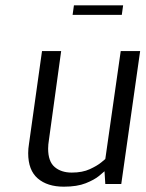

<svg xmlns="http://www.w3.org/2000/svg" viewBox="-20 -692 550 722"><path d="M438 -636H253L258 -672H443ZM436 0H376L373 -48Q370 -45 352.5 -30.5Q335 -16 302.5 -3Q270 10 220 10Q158 10 122 -21Q86 -52 86 -116Q86 -133 89 -151L138 -500H210L164 -166Q161 -148 161 -133Q161 -85 185.5 -64Q210 -43 250 -43Q290 -43 318 -56Q346 -69 361 -81.5Q376 -94 376 -94L434 -500H507Z"/></svg>

Font: Arsenal SC
Style: Italic
Weight: 400
Italic angle: -9.10001°
Designer: Andrij Shevchenko
Foundry: Stairsfor
Version: Version 2.001; ttfautohint (v1.8.4.7-5d5b)